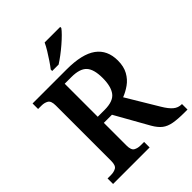

<svg xmlns="http://www.w3.org/2000/svg" viewBox="-256 -1068 1204 1204"><g transform="rotate(-45 346.0 -465.5)"><path d="M32 0V-49H63Q88 -49 107 -59.5Q126 -70 126 -111V-602Q126 -643 107 -654Q88 -665 63 -665H32V-714H334Q471 -714 536 -666.5Q601 -619 601 -526Q601 -473 580.5 -436Q560 -399 527.5 -376Q495 -353 461 -340L587 -130Q612 -88 635.5 -68.5Q659 -49 689 -49H692V0H667Q606 0 568 -7Q530 -14 505.5 -33Q481 -52 459 -90L334 -312H262V-111Q262 -70 281 -59.5Q300 -49 325 -49H356V0ZM323 -366Q399 -366 427.5 -403.5Q456 -441 456 -516Q456 -594 425.5 -626.5Q395 -659 321 -659H262V-366ZM263 -784Q278 -803 295.5 -829Q313 -855 329.5 -882Q346 -909 356 -931H494V-921Q485 -908 465 -888Q445 -868 419.5 -846Q394 -824 368 -804.5Q342 -785 320 -771H263Z"/></g></svg>

Font: Noto Serif Toto SemiBold
Style: Regular
Weight: 600
Designer: Monotype Design Team
Foundry: Monotype Imaging Inc.
Version: Version 2.001; ttfautohint (v1.8.4.7-5d5b)